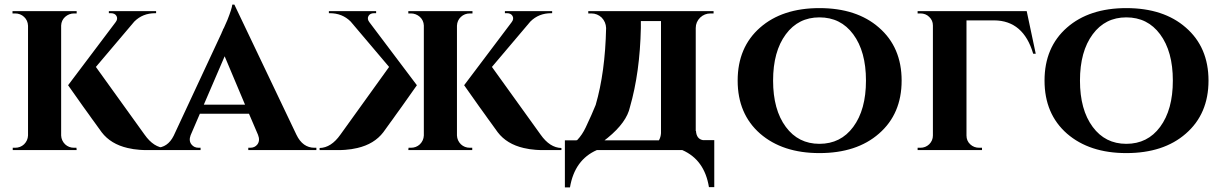

<svg xmlns="http://www.w3.org/2000/svg" viewBox="-20 -648 5273 829"><path d="M311 0H35V-10H45Q68 -10 84 -25Q100 -41 101 -63V-537Q100 -560 84 -575Q68 -590 45 -590H34V-600H311V-590H300Q278 -590 261 -575Q245 -560 244 -538V-63Q245 -41 261 -25Q277 -10 300 -10H310ZM604 -67Q644 -10 694 -9V0H604Q593 0 584 -1Q556 -3 531 -9Q458 -26 419 -77Q414 -84 388 -120L377 -135L365 -152Q350 -173 339 -188Q274 -279 274 -280L479 -552Q490 -566 483 -579Q476 -591 459 -591H450V-600H654V-591H650Q596 -591 560 -555L394 -359Z M1260 -66Q1287 -10 1338 -10H1346V0H1052V-10H1060Q1080 -10 1091 -24Q1104 -41 1094 -66L1055 -157H843L803 -64Q794 -40 807 -24Q818 -10 838 -10H846V0H646V-10H654Q704 -10 730 -62L937 -506Q937 -508 941 -515L943 -521L947 -528Q955 -547 962 -562Q981 -610 983 -628H992ZM1038 -196 950 -405 860 -196Z M2314 -67Q2354 -10 2404 -9V0H2314Q2303 0 2294 -1Q2266 -3 2241 -9Q2168 -26 2129 -77Q2124 -84 2098 -120L2087 -135L2075 -152Q2060 -173 2049 -188Q1984 -279 1984 -280L2189 -552Q2200 -566 2193 -579Q2186 -591 2169 -591H2160V-600H2364V-591H2360Q2306 -591 2270 -555L2104 -359ZM1744 -10H1754Q1777 -10 1793 -25Q1809 -41 1810 -63V-538Q1809 -560 1793 -575Q1776 -590 1754 -590H1743V-600H2020V-590H2009Q1986 -590 1970 -575Q1954 -560 1953 -537V-63Q1954 -41 1970 -25Q1986 -10 2009 -10H2019V0H1743ZM1660 -359 1494 -555Q1458 -591 1404 -591H1400V-600H1604V-591H1595Q1578 -591 1571 -579Q1564 -566 1575 -552L1780 -280Q1780 -279 1715 -188Q1704 -173 1689 -152L1677 -135L1666 -120Q1640 -84 1635 -77Q1596 -26 1523 -9Q1498 -3 1470 -1Q1461 0 1450 0H1360V-9Q1410 -10 1450 -67Z M2825 -42Q2833 -56 2834 -73V-557H2747V-527Q2743 -335 2700 -186Q2686 -120 2604 -53Q2597 -47 2590 -42ZM2472 -43Q2494 -66 2509 -98Q2536 -155 2552 -195Q2593 -336 2597 -527Q2596 -553 2578 -572Q2559 -590 2533 -590H2520V-600H3061V-590H3048Q3022 -590 3003 -572Q2984 -553 2984 -527V-82L2985 -83Q2987 -48 3015 -43H3064V160H3041Q3022 42 2926 0H2557Q2461 42 2441 161H2419V-42H2467Q2470 -42 2472 -43Z M3775 -529Q3873 -444 3873 -300Q3873 -156 3775 -71Q3679 13 3518 13Q3359 13 3262 -71Q3165 -156 3165 -300Q3165 -444 3262 -529Q3358 -613 3518 -613Q3679 -613 3775 -529ZM3664 -100Q3719 -174 3719 -300Q3719 -426 3664 -500Q3610 -573 3518 -573Q3427 -573 3373 -500Q3318 -426 3318 -300Q3318 -174 3373 -100Q3427 -27 3518 -27Q3610 -27 3664 -100Z M4452 -416H4441Q4399 -559 4273 -560H4153V-63Q4153 -40 4169 -25Q4185 -10 4208 -10H4220V0H3942V-10H3954Q3976 -10 3992 -25Q4008 -41 4008 -63V-538Q4008 -560 3992 -575Q3977 -590 3954 -590H3942V-600H4413Z M5100 -529Q5198 -444 5198 -300Q5198 -156 5100 -71Q5004 13 4843 13Q4684 13 4587 -71Q4490 -156 4490 -300Q4490 -444 4587 -529Q4683 -613 4843 -613Q5004 -613 5100 -529ZM4989 -100Q5044 -174 5044 -300Q5044 -426 4989 -500Q4935 -573 4843 -573Q4752 -573 4698 -500Q4643 -426 4643 -300Q4643 -174 4698 -100Q4752 -27 4843 -27Q4935 -27 4989 -100Z"/></svg>

Font: Cinzel Bold(RUS BY LYAJKA)
Style: Regular
Weight: 700
Designer: Natanael Gama
Version: Version 1.001;PS 001.001;hotconv 1.0.56;makeotf.lib2.0.21325